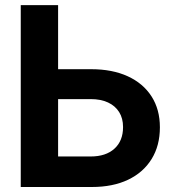

<svg xmlns="http://www.w3.org/2000/svg" viewBox="-20 -748 697 768"><path d="M159.7 -471.2H344.7Q429.2 -471.2 491 -442.9Q552.7 -414.6 586.2 -362.3Q619.6 -310.1 619.6 -238.8Q619.6 -165.5 586.4 -111.8Q553.2 -58.1 492.4 -29.1Q431.6 0 347.2 0H63V-727.5H212.4V-122.1H342.8Q403.3 -122.1 437.7 -153.3Q472.2 -184.6 472.2 -239.7Q472.2 -274.9 456.5 -299.8Q440.9 -324.7 412.1 -338.1Q383.3 -351.6 342.8 -351.6H159.7Z"/></svg>

Font: Inter 18pt
Style: Bold
Weight: 700
Designer: Rasmus Andersson
Foundry: rsms
Version: Version 4.001;git-66647c0bb